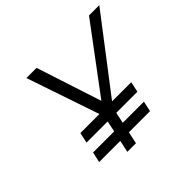

<svg xmlns="http://www.w3.org/2000/svg" viewBox="-159 -855 1041 1041"><g transform="rotate(-45 361.0 -335.0)"><path d="M163 -670 305 -252H159L146 -192H308L295 -129H133L120 -69H282L267 0H333L348 -69H510L523 -129H361L374 -192H536L549 -252H402L722 -670H643L363 -295L241 -670Z"/></g></svg>

Font: LT Wave Mono Light
Style: Italic
Weight: 300
Designer: Daniel Lyons
Version: Version 2.5 (Glyphs App)